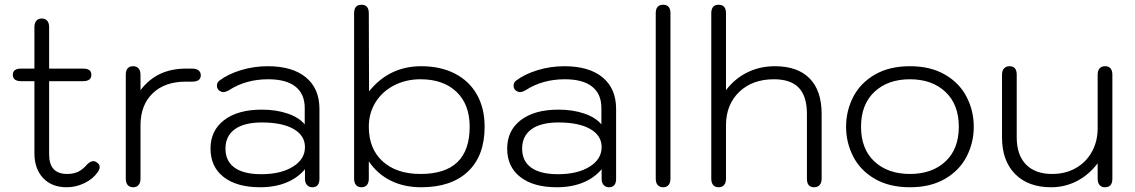

<svg xmlns="http://www.w3.org/2000/svg" viewBox="-20 -779 4782 809"><path d="M400 -75Q400 -65 392 -54Q372 -25 336 -7.5Q300 10 261 10Q198 10 161.5 -29Q125 -68 125 -133V-437H69Q34 -437 34 -464Q34 -490 69 -490H125V-665Q125 -682 133 -691.5Q141 -701 156 -701Q171 -701 179 -691.5Q187 -682 187 -665V-490H330Q365 -490 365 -464Q365 -437 330 -437H187V-128Q187 -46 263 -46Q289 -46 308.5 -55Q328 -64 347 -86Q361 -100 373 -100Q382 -100 390 -93Q400 -86 400 -75Z M510 -26V-464Q510 -500 541 -500Q556 -500 564 -490.5Q572 -481 572 -464V-399Q607 -445 654.5 -467.5Q702 -490 765 -490H790Q807 -490 816.5 -482.5Q826 -475 826 -462Q826 -435 790 -435H763Q674 -435 623 -385.5Q572 -336 572 -251V-26Q572 -9 564 0.5Q556 10 541 10Q526 10 518 0.5Q510 -9 510 -26Z M867 -153Q867 -229 924.5 -273Q982 -317 1083 -317Q1144 -317 1192 -300.5Q1240 -284 1264 -255V-324Q1264 -383 1225 -414Q1186 -445 1110 -445Q1016 -445 945 -399Q931 -391 921 -391Q913 -391 904 -397Q894 -405 894 -418Q894 -431 904 -439Q941 -467 995.5 -483.5Q1050 -500 1108 -500Q1212 -500 1269 -453Q1326 -406 1326 -320V-26Q1326 10 1296 10Q1282 10 1273.5 0.5Q1265 -9 1265 -25V-66Q1234 -29 1186 -9.5Q1138 10 1076 10Q978 10 922.5 -33Q867 -76 867 -153ZM1265 -159Q1265 -208 1217 -235.5Q1169 -263 1083 -263Q1009 -263 969.5 -234.5Q930 -206 930 -153Q930 -100 968.5 -72.5Q1007 -45 1081 -45Q1163 -45 1214 -76.5Q1265 -108 1265 -159Z M1472 -26V-723Q1472 -759 1503 -759Q1534 -759 1534 -723L1535 -394Q1620 -500 1755 -500Q1836 -500 1896.5 -469Q1957 -438 1989.5 -380.5Q2022 -323 2022 -245Q2022 -123 1952 -56.5Q1882 10 1755 10Q1683 10 1627 -17.5Q1571 -45 1534 -99V-26Q1534 -9 1526 0.5Q1518 10 1503 10Q1488 10 1480 0.5Q1472 -9 1472 -26ZM1959 -245Q1959 -339 1903.5 -392Q1848 -445 1752 -445Q1690 -445 1640 -419Q1590 -393 1562 -347.5Q1534 -302 1534 -245Q1534 -152 1592.5 -99Q1651 -46 1752 -46Q1959 -46 1959 -245Z M2117 -153Q2117 -229 2174.5 -273Q2232 -317 2333 -317Q2394 -317 2442 -300.5Q2490 -284 2514 -255V-324Q2514 -383 2475 -414Q2436 -445 2360 -445Q2266 -445 2195 -399Q2181 -391 2171 -391Q2163 -391 2154 -397Q2144 -405 2144 -418Q2144 -431 2154 -439Q2191 -467 2245.5 -483.5Q2300 -500 2358 -500Q2462 -500 2519 -453Q2576 -406 2576 -320V-26Q2576 10 2546 10Q2532 10 2523.5 0.5Q2515 -9 2515 -25V-66Q2484 -29 2436 -9.5Q2388 10 2326 10Q2228 10 2172.5 -33Q2117 -76 2117 -153ZM2515 -159Q2515 -208 2467 -235.5Q2419 -263 2333 -263Q2259 -263 2219.5 -234.5Q2180 -206 2180 -153Q2180 -100 2218.5 -72.5Q2257 -45 2331 -45Q2413 -45 2464 -76.5Q2515 -108 2515 -159Z M2743 -26V-723Q2743 -759 2774 -759Q2805 -759 2805 -723V-26Q2805 -9 2797 0.5Q2789 10 2774 10Q2759 10 2751 0.5Q2743 -9 2743 -26Z M2977 -26V-723Q2977 -759 3008 -759Q3039 -759 3039 -723V-399Q3076 -448 3129 -474Q3182 -500 3245 -500Q3341 -500 3391.5 -448.5Q3442 -397 3442 -299V-26Q3442 -9 3433.5 0.5Q3425 10 3410 10Q3380 10 3380 -26V-299Q3380 -373 3346 -409Q3312 -445 3241 -445Q3150 -445 3094.5 -391.5Q3039 -338 3039 -251V-26Q3039 -9 3031 0.5Q3023 10 3008 10Q2993 10 2985 0.5Q2977 -9 2977 -26Z M3545 -245Q3545 -312 3575 -370.5Q3605 -429 3666 -464.5Q3727 -500 3814 -500Q3901 -500 3962 -464.5Q4023 -429 4053 -370.5Q4083 -312 4083 -245Q4083 -178 4053 -119.5Q4023 -61 3962 -25.5Q3901 10 3814 10Q3727 10 3666 -25.5Q3605 -61 3575 -119.5Q3545 -178 3545 -245ZM4020 -245Q4020 -339 3963.5 -392Q3907 -445 3814 -445Q3721 -445 3664.5 -392Q3608 -339 3608 -245Q3608 -151 3664.5 -98.5Q3721 -46 3814 -46Q3907 -46 3963.5 -98.5Q4020 -151 4020 -245Z M4202 -200V-464Q4202 -481 4210.5 -490.5Q4219 -500 4234 -500Q4264 -500 4264 -464V-200Q4264 -126 4303 -86Q4342 -46 4413 -46Q4469 -46 4512.5 -70.5Q4556 -95 4580.5 -139Q4605 -183 4605 -239V-464Q4605 -481 4613 -490.5Q4621 -500 4636 -500Q4667 -500 4667 -464V-26Q4667 10 4636 10Q4621 10 4613 0.5Q4605 -9 4605 -26V-91Q4568 -42 4517.5 -16Q4467 10 4409 10Q4312 10 4257 -46Q4202 -102 4202 -200Z"/></svg>

Font: Kodchasan Light
Style: Regular
Weight: 300
Version: Version 1.000; ttfautohint (v1.6)